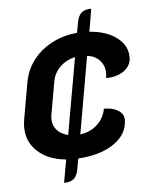

<svg xmlns="http://www.w3.org/2000/svg" viewBox="-51 -645 619 791"><g transform="rotate(-5 258.0 -249.5)"><path d="M392 -312Q394 -324 394 -331Q394 -363 374.5 -384.5Q355 -406 322 -410L266 -90Q307 -95 336 -121.5Q365 -148 372 -187Q409 -187 431.5 -172.5Q454 -158 454 -135Q454 -75 397.5 -36Q341 3 249 8L241 52Q237 77 223.5 90Q210 103 182 103L199 8Q125 1 81.5 -39Q38 -79 38 -140Q38 -156 41 -172L67 -320Q80 -398 141 -449Q202 -500 289 -508L297 -552Q302 -578 315.5 -590Q329 -602 356 -602L340 -508Q410 -503 453 -470.5Q496 -438 496 -389Q496 -355 467 -333.5Q438 -312 392 -312ZM153 -164Q153 -137 169.5 -118Q186 -99 216 -92L272 -409Q235 -401 209.5 -376Q184 -351 178 -315L154 -179Q153 -174 153 -164Z"/></g></svg>

Font: K2D SemiBold
Style: Italic
Weight: 600
Italic angle: -10°
Designer: Katatrad Aksorn Co.,Ltd.
Foundry: Cadson Demak Co.,Ltd.
Version: Version 1.000; ttfautohint (v1.6)